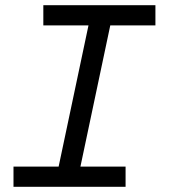

<svg xmlns="http://www.w3.org/2000/svg" viewBox="-20 -720 652 740"><path d="M32 0V-78H206L321 -622H147V-700H579V-622H405L290 -78H464V0Z"/></svg>

Font: Space Mono
Style: Italic
Weight: 400
Italic angle: -12°
Monospace: yes
Designer: Colophon Foundry + Benjamin Critton
Foundry: Colophon Foundry & Benjamin Critton
Version: Version 1.003; ttfautohint (v1.8.4.7-5d5b)